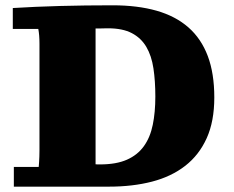

<svg xmlns="http://www.w3.org/2000/svg" viewBox="-20 -697 875 717"><path d="M400.4 -677.2Q493.7 -677.2 564.7 -657Q635.7 -636.7 683.6 -594.7Q731.4 -552.7 755.9 -487.8Q780.3 -422.9 780.3 -333Q780.3 -244.1 752 -181.2Q723.6 -118.2 671.9 -77.9Q620.1 -37.6 547.9 -18.8Q475.6 0 387.2 0H31.7V-73.7H124.5Q124.5 -73.7 125 -78.9Q125.5 -84 126 -92.5Q126.5 -101.1 127 -112.3Q127.4 -123.5 127.4 -135.7V-533.7Q127.4 -566.9 123 -588.9H27.8V-667Q193.4 -677.2 400.4 -677.2ZM560.1 -336.4Q560.1 -394.5 553 -441.7Q545.9 -488.8 526.4 -522Q506.8 -555.2 472.4 -573.2Q438 -591.3 383.3 -591.3Q381.3 -591.3 378.7 -591.3Q376 -591.3 370.8 -591.1Q365.7 -590.8 357.7 -590.8Q349.6 -590.8 336.9 -590.8V-83.5Q341.3 -83 345.5 -83Q349.6 -83 353.5 -83Q414.1 -83 453.9 -100.6Q493.7 -118.2 517.3 -151.1Q541 -184.1 550.5 -231Q560.1 -277.8 560.1 -336.4Z"/></svg>

Font: Tienne Black
Style: Regular
Weight: 900
Designer: vernon adams
Foundry: vernon adams
Version: Version 001.001